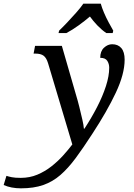

<svg xmlns="http://www.w3.org/2000/svg" viewBox="-182 -786 730 1046"><path d="M-68 240Q-121 240 -162 222L-147 172Q-135 176 -117.5 179.5Q-100 183 -69 183Q-20 183 21.5 165.5Q63 148 98 120.5Q133 93 161.5 61.5Q190 30 212 1L80 -441Q71 -471 55.5 -482.5Q40 -494 11 -494H1L9 -536H155L233 -266Q241 -240 250 -204Q259 -168 266.5 -135Q274 -102 275 -85H278Q316 -143 346.5 -202Q377 -261 395 -316.5Q413 -372 413 -417Q413 -438 402.5 -454.5Q392 -471 364 -471Q364 -507 384.5 -526Q405 -545 429 -545Q461 -545 479 -524Q497 -503 497 -461Q497 -383 449 -281Q401 -179 321 -57Q272 19 230.5 75Q189 131 147 167.5Q105 204 53.5 222Q2 240 -68 240ZM140 -619Q160 -638 184.5 -664Q209 -690 233 -717Q257 -744 272 -766H367Q373 -744 384.5 -717Q396 -690 410 -664Q424 -638 435 -619L432 -606H397Q372 -623 348.5 -647.5Q325 -672 308 -696Q280 -672 246 -647.5Q212 -623 180 -606H137Z"/></svg>

Font: NotoSerif-Italic
Style: Regular
Weight: 400
Italic angle: -12°
Designer: Monotype Design Team
Foundry: Monotype Imaging Inc.
Version: Version 2.007; ttfautohint (v1.8) -l 8 -r 50 -G 200 -x 14 -D